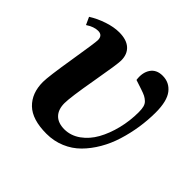

<svg xmlns="http://www.w3.org/2000/svg" viewBox="-136 -679 844 844"><g transform="rotate(45 285.5 -257.0)"><path d="M249 14.2Q160.6 14.2 118.9 -26.1Q77.1 -66.4 77.1 -136.2Q77.1 -169.4 97.7 -295.2Q118.2 -420.9 118.2 -437Q118.2 -466.8 89.8 -466.8Q64.5 -466.8 34.2 -446.8L18.1 -481.9Q49.8 -502 88.6 -514.9Q127.4 -527.8 160.2 -527.8Q206.1 -527.8 230 -506.3Q253.9 -484.9 253.9 -445.8Q253.9 -422.4 231.9 -297.9Q210 -173.3 210 -137.2Q210 -98.1 230.7 -76.7Q251.5 -55.2 292 -55.2Q331.5 -55.7 365.5 -80.1Q399.4 -104.5 421.6 -144.3Q443.8 -184.1 456.5 -235.1Q469.2 -286.1 469.2 -339.8Q469.2 -359.4 465.8 -372.3Q462.4 -385.3 453.4 -393.8Q444.3 -402.3 434.1 -407.5Q423.8 -412.6 404.8 -418.9L361.8 -433.1Q356 -474.1 374 -501Q392.1 -527.8 430.2 -527.8Q472.2 -527.8 497.6 -495.1Q522.9 -462.4 522.9 -392.1Q522.9 -344.2 515.6 -296.6Q508.3 -249 494.1 -203.4Q480 -157.7 457 -118.4Q434.1 -79.1 404.5 -49.3Q375 -19.5 335 -2.7Q294.9 14.2 249 14.2Z"/></g></svg>

Font: Literata SemiBold
Style: Italic
Weight: 650
Italic angle: -2.39999°
Designer: Latin by Veronika Burian and Jose Scaglione. Greek by Irene Vlachou. Cyrillic by Vera Evstafieva
Foundry: TypeTogether
Version: Version 3.021